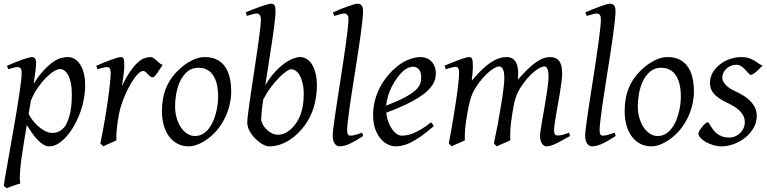

<svg xmlns="http://www.w3.org/2000/svg" viewBox="-23 -762 4101 1026"><path d="M297.9 -393.1Q284.7 -393.1 264.6 -380.9Q244.6 -368.7 222.7 -346.4Q200.7 -324.2 179.2 -293.2Q157.7 -262.2 142.1 -224.6L129.9 -153.3Q137.2 -138.7 150.4 -120.8Q163.6 -103 180.7 -87.6Q197.8 -72.3 217.3 -62Q236.8 -51.8 256.8 -51.8Q283.2 -51.8 303.5 -66.2Q323.7 -80.6 335 -106.9Q343.8 -126 349.1 -146.7Q354.5 -167.5 356.9 -187.7Q359.4 -208 360.1 -226.6Q360.8 -245.1 360.8 -259.8Q360.8 -293.9 355.5 -319.1Q350.1 -344.2 341.1 -360.6Q332 -377 320.8 -385Q309.6 -393.1 297.9 -393.1ZM169.9 -424.8Q169.9 -410.2 166.7 -383.8Q163.6 -357.4 156.7 -314.5Q188 -362.8 215.3 -391.1Q242.7 -419.4 265.4 -434.1Q288.1 -448.7 306.6 -452.9Q325.2 -457 339.8 -457Q358.9 -457 375.5 -447.3Q392.1 -437.5 404.8 -418.2Q417.5 -398.9 424.8 -370.8Q432.1 -342.8 432.1 -306.2Q432.1 -257.3 418.5 -202.6Q404.8 -147.9 374 -91.8Q362.8 -72.3 348.4 -52.5Q334 -32.7 316.9 -16.6Q299.8 -0.5 280.5 9.8Q261.2 20 240.2 20Q223.6 20 207.8 10Q191.9 0 176.5 -16.1Q161.1 -32.2 147 -52.7Q132.8 -73.2 120.1 -93.8L105 -2.9Q88.4 97.7 84.5 151.1Q80.6 204.6 85.9 218.3Q78.6 220.2 68.8 223.4Q59.1 226.6 48.6 230.2Q38.1 233.9 28.6 237.5Q19 241.2 12.7 244.1L-2.9 230Q-1 215.8 4.2 186Q9.3 156.2 16.4 116.2Q23.4 76.2 31.7 28.8Q40 -18.6 48.6 -67.4Q57.1 -116.2 65.2 -164.1Q73.2 -211.9 79.3 -252.7Q85.4 -293.5 89.1 -324.5Q92.8 -355.5 92.8 -371.1Q92.8 -382.3 90.8 -388.9Q88.9 -395.5 85.4 -398.7Q82 -401.9 78.1 -402.8Q74.2 -403.8 69.8 -403.8Q65.4 -403.8 57.4 -402.1Q49.3 -400.4 41 -397.9Q31.7 -395.5 21 -392.1L14.2 -410.2Q34.7 -419.4 55.7 -428Q76.7 -436.5 95 -442.9Q113.3 -449.2 127.2 -453.1Q141.1 -457 147 -457Q156.7 -457 163.3 -450.4Q169.9 -443.8 169.9 -424.8Z M846.2 -415Q840.3 -407.2 833.3 -396Q826.2 -384.8 819.1 -374.3Q812 -363.8 805.7 -356.4Q799.3 -349.1 794.4 -349.1Q785.2 -349.1 778.6 -354.5Q772 -359.9 766.4 -366Q760.7 -372.1 755.1 -377.4Q749.5 -382.8 742.2 -382.8Q729.5 -382.8 712.6 -365.5Q695.8 -348.1 679 -320.1Q662.1 -292 646.7 -257.1Q631.3 -222.2 621.1 -187Q615.7 -168.5 611.6 -146.2Q607.4 -124 604.2 -100.6Q601.1 -77.1 599.6 -54.4Q598.1 -31.7 599.1 -12.2Q592.8 -8.8 583.3 -4.6Q573.7 -0.5 563.7 3.9Q553.7 8.3 544.4 12.5Q535.2 16.6 529.3 20L513.2 4.9Q520.5 -29.8 527.3 -66.9Q534.2 -104 540.3 -140.9Q546.4 -177.7 551.5 -212.9Q556.6 -248 560.3 -278.3Q564 -308.6 566.2 -332.5Q568.4 -356.4 568.4 -371.1Q568.4 -382.3 566.7 -388.9Q564.9 -395.5 562.3 -398.7Q559.6 -401.9 555.9 -402.8Q552.2 -403.8 548.3 -403.8Q543.5 -403.8 535.2 -402.1Q526.9 -400.4 518.6 -397.9Q508.8 -395.5 498 -392.1L491.2 -410.2Q511.7 -419.4 532.5 -428Q553.2 -436.5 571.3 -442.9Q589.4 -449.2 602.8 -453.1Q616.2 -457 622.1 -457Q628.9 -457 632.8 -454.6Q636.7 -452.1 638.4 -446Q640.1 -439.9 640.6 -429Q641.1 -418 641.1 -400.9Q641.1 -395.5 639.6 -382.8Q638.2 -370.1 636.2 -355.2Q634.3 -340.3 632.1 -325.7Q629.9 -311 628.4 -301.8Q651.9 -350.1 672.9 -380.4Q693.8 -410.6 712.6 -427.7Q731.4 -444.8 748.5 -450.9Q765.6 -457 781.2 -457Q790 -457 797.1 -452.1Q804.2 -447.3 811.5 -440.4Q818.8 -433.6 827.1 -426.5Q835.4 -419.4 846.2 -415Z M1142.6 -246.1Q1142.6 -320.8 1115.2 -360.4Q1087.9 -399.9 1037.6 -399.9Q1002.4 -399.9 978.5 -379.6Q954.6 -359.4 939.9 -328.6Q925.3 -297.9 918.9 -262Q912.6 -226.1 912.6 -194.8Q912.6 -162.1 920.7 -133.1Q928.7 -104 943.1 -82.3Q957.5 -60.5 976.8 -47.9Q996.1 -35.2 1018.6 -35.2Q1041 -35.2 1058.8 -45.2Q1076.7 -55.2 1090.6 -72Q1104.5 -88.9 1114.3 -110.6Q1124 -132.3 1130.4 -155.8Q1136.7 -179.2 1139.6 -202.6Q1142.6 -226.1 1142.6 -246.1ZM1212.4 -272.9Q1212.4 -240.2 1205.1 -206.8Q1197.8 -173.3 1183.6 -141.8Q1169.4 -110.4 1148.7 -81.8Q1127.9 -53.2 1100.6 -30.8Q1087.9 -20.5 1073.7 -11.2Q1059.6 -2 1044.9 5.1Q1030.3 12.2 1015.1 16.1Q1000 20 985.4 20Q951.2 20 924.6 5.6Q897.9 -8.8 879.6 -33.9Q861.3 -59.1 851.8 -93.5Q842.3 -127.9 842.3 -168Q842.3 -203.1 848.1 -235.6Q854 -268.1 867.2 -298.3Q880.4 -328.6 902.3 -356.4Q924.3 -384.3 956.5 -410.2Q981.4 -429.7 1011.2 -443.4Q1041 -457 1071.3 -457Q1109.4 -457 1136.2 -443.4Q1163.1 -429.7 1179.9 -405.3Q1196.8 -380.9 1204.6 -347.2Q1212.4 -313.5 1212.4 -272.9Z M1533.2 -392.1Q1523.9 -392.1 1506.3 -380.1Q1488.8 -368.2 1467.5 -346.4Q1446.3 -324.7 1424.1 -295.2Q1401.9 -265.6 1383.8 -230.5Q1378.4 -195.3 1375.7 -167.7Q1373 -140.1 1373 -125Q1373 -112.3 1380.6 -97.7Q1388.2 -83 1400.9 -70.6Q1413.6 -58.1 1429.4 -50Q1445.3 -42 1462.4 -42Q1480 -42 1495.1 -48.3Q1510.3 -54.7 1523.2 -64.7Q1536.1 -74.7 1546.4 -87.2Q1556.6 -99.6 1564.5 -111.8Q1575.7 -129.4 1582.5 -148.4Q1589.4 -167.5 1593.3 -186.5Q1597.2 -205.6 1598.6 -223.9Q1600.1 -242.2 1600.1 -258.8Q1600.1 -292.5 1594 -317.6Q1587.9 -342.8 1578.4 -359.4Q1568.8 -376 1556.9 -384Q1544.9 -392.1 1533.2 -392.1ZM1670.4 -297.9Q1669.4 -246.1 1655 -193.6Q1640.6 -141.1 1605.5 -91.8Q1588.9 -69.8 1568.6 -49.6Q1548.3 -29.3 1524.4 -13.9Q1500.5 1.5 1473.1 10.7Q1445.8 20 1415 20Q1404.8 20 1392.3 14.9Q1379.9 9.8 1366.9 0.5Q1354 -8.8 1341.6 -21Q1329.1 -33.2 1319.6 -47.1Q1310.1 -61 1304.2 -76.2Q1298.3 -91.3 1298.3 -106Q1298.3 -118.7 1301.5 -146Q1304.7 -173.3 1309.8 -210Q1314.9 -246.6 1321.5 -289.6Q1328.1 -332.5 1334.7 -377.2Q1341.3 -421.9 1347.9 -465.6Q1354.5 -509.3 1359.6 -546.9Q1364.7 -584.5 1367.9 -613.3Q1371.1 -642.1 1371.1 -657.2Q1371.1 -668.5 1368.7 -675Q1366.2 -681.6 1362.3 -684.8Q1358.4 -688 1354 -689Q1349.6 -689.9 1345.2 -689.9Q1340.8 -689.9 1332.8 -687.7Q1324.7 -685.5 1316.4 -683.1Q1307.1 -680.2 1296.4 -676.8L1290 -695.8Q1310.5 -705.1 1332 -713.4Q1353.5 -721.7 1372.3 -728Q1391.1 -734.4 1405.3 -738.3Q1419.4 -742.2 1425.3 -742.2Q1439 -742.2 1444.1 -733.4Q1449.2 -724.6 1449.2 -702.1Q1449.2 -687 1446.8 -662.4Q1444.3 -637.7 1440.2 -606.2Q1436 -574.7 1430.4 -537.8Q1424.8 -501 1418.7 -461.9Q1412.6 -422.9 1406.5 -383.1Q1400.4 -343.3 1394.5 -306.2Q1419.4 -348.1 1446 -377Q1472.7 -405.8 1497.6 -423.6Q1522.5 -441.4 1544.2 -449.2Q1565.9 -457 1581.1 -457Q1600.1 -457 1616.7 -446.5Q1633.3 -436 1645.3 -416Q1657.2 -396 1664.1 -366.2Q1670.9 -336.4 1670.4 -297.9Z M1918 -35.2Q1894 -20 1875.7 -9.5Q1857.4 1 1842.5 7.6Q1827.6 14.2 1814.9 17.1Q1802.2 20 1790 20Q1776.4 20 1765.6 5.4Q1754.9 -9.3 1754.9 -38.1Q1754.9 -50.3 1758.5 -79.6Q1762.2 -108.9 1768.1 -149.4Q1773.9 -189.9 1781.5 -238.5Q1789.1 -287.1 1796.9 -337.9Q1804.7 -388.7 1812.3 -438.5Q1819.8 -488.3 1825.7 -531.2Q1831.5 -574.2 1835.2 -607.2Q1838.9 -640.1 1838.9 -657.2Q1838.9 -668.5 1836.7 -675Q1834.5 -681.6 1831.1 -684.8Q1827.6 -688 1823 -689Q1818.4 -689.9 1814 -689.9Q1810.1 -689.9 1801.5 -687.7Q1793 -685.5 1784.7 -683.1Q1774.9 -680.2 1763.2 -676.8L1755.9 -695.8Q1776.4 -705.1 1797.1 -713.4Q1817.9 -721.7 1835.7 -728Q1853.5 -734.4 1867.2 -738.3Q1880.9 -742.2 1887.2 -742.2Q1900.9 -742.2 1908.9 -733.4Q1917 -724.6 1917 -702.1Q1917 -683.1 1913.3 -649.4Q1909.7 -615.7 1903.8 -572.5Q1897.9 -529.3 1890.1 -479.7Q1882.3 -430.2 1874.5 -379.4Q1866.7 -328.6 1858.9 -279.5Q1851.1 -230.5 1845.2 -188.5Q1839.4 -146.5 1835.7 -114.5Q1832 -82.5 1832 -65.9Q1832 -49.3 1836.7 -43.2Q1841.3 -37.1 1849.1 -37.1Q1860.4 -37.1 1875.2 -41Q1890.1 -44.9 1912.1 -53.2Z M2130.9 -381.8Q2114.7 -367.2 2099.4 -346.2Q2084 -325.2 2071.5 -300.8Q2059.1 -276.4 2050.8 -249.8Q2042.5 -223.1 2040.5 -197.3Q2104.5 -222.2 2141.8 -242.4Q2179.2 -262.7 2198.2 -280.8Q2217.3 -298.8 2222.7 -315.4Q2228 -332 2228 -349.1Q2228 -364.3 2224.1 -375.2Q2220.2 -386.2 2213.9 -392.8Q2207.5 -399.4 2199.5 -402.6Q2191.4 -405.8 2183.1 -405.8Q2175.3 -405.8 2160.2 -400.1Q2145 -394.5 2130.9 -381.8ZM2306.2 -371.1Q2306.2 -357.4 2303 -342.3Q2299.8 -327.1 2289.8 -311Q2279.8 -294.9 2262 -277.3Q2244.1 -259.8 2214.6 -241Q2185.1 -222.2 2142.6 -201.9Q2100.1 -181.6 2041 -159.7Q2043.9 -132.3 2052.5 -109.9Q2061 -87.4 2072.5 -71.3Q2084 -55.2 2097.4 -46.1Q2110.8 -37.1 2124 -37.1Q2134.3 -37.1 2148.9 -39.3Q2163.6 -41.5 2182.9 -48.8Q2202.1 -56.2 2226.3 -70.3Q2250.5 -84.5 2279.8 -107.9Q2285.2 -105 2289.3 -98.4Q2293.5 -91.8 2294.9 -87.9Q2254.9 -53.2 2224.1 -32Q2193.4 -10.7 2169.2 0.7Q2145 12.2 2125.7 16.1Q2106.4 20 2088.9 20Q2072.8 20 2052.2 11Q2031.7 2 2013.7 -17.8Q1995.6 -37.6 1983.2 -69.6Q1970.7 -101.6 1970.7 -147.9Q1970.7 -186 1980 -222.9Q1989.3 -259.8 2006.6 -293.7Q2023.9 -327.6 2049.3 -357.9Q2074.7 -388.2 2106.9 -413.1Q2118.2 -421.9 2132.3 -429.9Q2146.5 -438 2161.9 -444.1Q2177.2 -450.2 2193.1 -453.6Q2209 -457 2224.1 -457Q2245.1 -457 2260.5 -449.5Q2275.9 -441.9 2286.1 -429.7Q2296.4 -417.5 2301.3 -402.1Q2306.2 -386.7 2306.2 -371.1Z M3022.9 -35.2Q2977.5 -8.8 2947.8 5.6Q2918 20 2897 20Q2882.8 20 2872.8 4.6Q2862.8 -10.7 2862.8 -37.1Q2862.8 -45.9 2866.2 -67.9Q2869.6 -89.8 2874.5 -119.4Q2879.4 -148.9 2885.5 -182.6Q2891.6 -216.3 2896.5 -248.3Q2901.4 -280.3 2904.8 -307.6Q2908.2 -335 2908.2 -351.1Q2908.2 -381.3 2902.1 -394.3Q2896 -407.2 2887.2 -407.2Q2877.9 -407.2 2863.8 -400.6Q2849.6 -394 2832.5 -380.1Q2815.4 -366.2 2796.1 -344.5Q2776.9 -322.8 2757.8 -293Q2747.1 -275.9 2740 -259.3Q2732.9 -242.7 2728.3 -224.9Q2723.6 -207 2720.2 -187.3Q2716.8 -167.5 2712.9 -144Q2706.1 -99.6 2704.3 -67.9Q2702.6 -36.1 2704.1 -12.2Q2697.3 -8.8 2687.5 -4.6Q2677.7 -0.5 2667.5 3.9Q2657.2 8.3 2647.7 12.5Q2638.2 16.6 2631.8 20L2616.2 4.9Q2627 -44.9 2637 -98.6Q2647 -152.3 2654.8 -200.4Q2662.6 -248.5 2667.2 -286.1Q2671.9 -323.7 2671.9 -341.8Q2671.9 -378.9 2664.3 -393.1Q2656.7 -407.2 2643.1 -407.2Q2636.7 -407.2 2623.5 -400.9Q2610.4 -394.5 2593.3 -380.6Q2576.2 -366.7 2556.9 -345.2Q2537.6 -323.7 2519 -293.9Q2508.8 -278.3 2501.7 -261.7Q2494.6 -245.1 2489.5 -226.8Q2484.4 -208.5 2480.2 -188Q2476.1 -167.5 2472.2 -144Q2464.4 -99.6 2462.2 -67.6Q2460 -35.6 2460.9 -12.2Q2454.6 -8.8 2445.1 -4.6Q2435.5 -0.5 2425.5 3.9Q2415.5 8.3 2406.2 12.5Q2397 16.6 2391.1 20L2375 4.9Q2381.8 -29.3 2388.4 -66.7Q2395 -104 2401.1 -141.1Q2407.2 -178.2 2412.6 -213.6Q2418 -249 2421.9 -279.3Q2425.8 -309.6 2428 -333.3Q2430.2 -356.9 2430.2 -371.1Q2430.2 -382.3 2428.7 -388.9Q2427.2 -395.5 2424.6 -399.2Q2421.9 -402.8 2418.5 -403.8Q2415 -404.8 2411.1 -404.8Q2406.2 -404.8 2397.7 -402.8Q2389.2 -400.9 2380.4 -398.4Q2370.1 -395.5 2358.9 -392.1L2353 -411.1Q2373.5 -419.9 2394 -428.2Q2414.6 -436.5 2432.1 -442.9Q2449.7 -449.2 2462.9 -453.1Q2476.1 -457 2481.9 -457Q2489.3 -457 2493.7 -454.6Q2498 -452.1 2500.2 -446Q2502.4 -439.9 2503.2 -429Q2503.9 -418 2503.9 -400.9Q2503.9 -395.5 2503.2 -387.5Q2502.4 -379.4 2501.7 -369.9Q2501 -360.4 2499.8 -350.1Q2498.5 -339.8 2498 -331.1Q2526.9 -365.2 2552 -389.4Q2577.1 -413.6 2599.9 -428.5Q2622.6 -443.4 2643.3 -450.2Q2664.1 -457 2684.1 -457Q2702.1 -457 2714.4 -449.7Q2726.6 -442.4 2733.4 -430.2Q2740.2 -418 2743.2 -402.6Q2746.1 -387.2 2746.1 -371.1Q2746.1 -361.8 2745.6 -354.2Q2745.1 -346.7 2744.1 -335.9Q2772.5 -368.7 2796.4 -391.6Q2820.3 -414.6 2841.1 -429.2Q2861.8 -443.8 2880.6 -450.4Q2899.4 -457 2918 -457Q2932.1 -457 2943.8 -452.4Q2955.6 -447.8 2963.9 -437.5Q2972.2 -427.2 2976.6 -410.9Q2981 -394.5 2981 -371.1Q2981 -352.5 2977.8 -326.4Q2974.6 -300.3 2969.7 -271Q2964.8 -241.7 2959.5 -210.9Q2954.1 -180.2 2949.2 -152.6Q2944.3 -125 2941.2 -102.3Q2938 -79.6 2938 -65.9Q2938 -49.3 2942.9 -43.7Q2947.8 -38.1 2956.1 -38.1Q2970.2 -38.1 2984.1 -41.7Q2998 -45.4 3018.1 -53.2Z M3267.1 -35.2Q3243.2 -20 3224.9 -9.5Q3206.5 1 3191.7 7.6Q3176.8 14.2 3164.1 17.1Q3151.4 20 3139.2 20Q3125.5 20 3114.7 5.4Q3104 -9.3 3104 -38.1Q3104 -50.3 3107.7 -79.6Q3111.3 -108.9 3117.2 -149.4Q3123 -189.9 3130.6 -238.5Q3138.2 -287.1 3146 -337.9Q3153.8 -388.7 3161.4 -438.5Q3168.9 -488.3 3174.8 -531.2Q3180.7 -574.2 3184.3 -607.2Q3188 -640.1 3188 -657.2Q3188 -668.5 3185.8 -675Q3183.6 -681.6 3180.2 -684.8Q3176.8 -688 3172.1 -689Q3167.5 -689.9 3163.1 -689.9Q3159.2 -689.9 3150.6 -687.7Q3142.1 -685.5 3133.8 -683.1Q3124 -680.2 3112.3 -676.8L3105 -695.8Q3125.5 -705.1 3146.2 -713.4Q3167 -721.7 3184.8 -728Q3202.6 -734.4 3216.3 -738.3Q3230 -742.2 3236.3 -742.2Q3250 -742.2 3258.1 -733.4Q3266.1 -724.6 3266.1 -702.1Q3266.1 -683.1 3262.5 -649.4Q3258.8 -615.7 3252.9 -572.5Q3247.1 -529.3 3239.3 -479.7Q3231.4 -430.2 3223.6 -379.4Q3215.8 -328.6 3208 -279.5Q3200.2 -230.5 3194.3 -188.5Q3188.5 -146.5 3184.8 -114.5Q3181.2 -82.5 3181.2 -65.9Q3181.2 -49.3 3185.8 -43.2Q3190.4 -37.1 3198.2 -37.1Q3209.5 -37.1 3224.4 -41Q3239.3 -44.9 3261.2 -53.2Z M3615.2 -246.1Q3615.2 -320.8 3587.9 -360.4Q3560.5 -399.9 3510.3 -399.9Q3475.1 -399.9 3451.2 -379.6Q3427.2 -359.4 3412.6 -328.6Q3397.9 -297.9 3391.6 -262Q3385.3 -226.1 3385.3 -194.8Q3385.3 -162.1 3393.3 -133.1Q3401.4 -104 3415.8 -82.3Q3430.2 -60.5 3449.5 -47.9Q3468.8 -35.2 3491.2 -35.2Q3513.7 -35.2 3531.5 -45.2Q3549.3 -55.2 3563.2 -72Q3577.1 -88.9 3586.9 -110.6Q3596.7 -132.3 3603 -155.8Q3609.4 -179.2 3612.3 -202.6Q3615.2 -226.1 3615.2 -246.1ZM3685.1 -272.9Q3685.1 -240.2 3677.7 -206.8Q3670.4 -173.3 3656.2 -141.8Q3642.1 -110.4 3621.3 -81.8Q3600.6 -53.2 3573.2 -30.8Q3560.5 -20.5 3546.4 -11.2Q3532.2 -2 3517.6 5.1Q3502.9 12.2 3487.8 16.1Q3472.7 20 3458 20Q3423.8 20 3397.2 5.6Q3370.6 -8.8 3352.3 -33.9Q3334 -59.1 3324.5 -93.5Q3314.9 -127.9 3314.9 -168Q3314.9 -203.1 3320.8 -235.6Q3326.7 -268.1 3339.8 -298.3Q3353 -328.6 3375 -356.4Q3397 -384.3 3429.2 -410.2Q3454.1 -429.7 3483.9 -443.4Q3513.7 -457 3543.9 -457Q3582 -457 3608.9 -443.4Q3635.7 -429.7 3652.6 -405.3Q3669.4 -380.9 3677.2 -347.2Q3685.1 -313.5 3685.1 -272.9Z M4051.8 -412.1Q4042 -400.9 4032.5 -391.8Q4022.9 -382.8 4014.6 -376Q4006.3 -369.1 3999.8 -365.5Q3993.2 -361.8 3989.7 -361.8Q3983.4 -361.8 3976.3 -370.4Q3969.2 -378.9 3960.2 -388.9Q3951.2 -398.9 3939.2 -407.5Q3927.2 -416 3911.1 -416Q3897.5 -416 3884.3 -410.9Q3871.1 -405.8 3860.6 -396.7Q3850.1 -387.7 3843.5 -374.8Q3836.9 -361.8 3836.9 -346.2Q3836.9 -329.1 3853.3 -310.1Q3869.6 -291 3909.2 -272.9Q3929.2 -263.7 3949.2 -251.5Q3969.2 -239.3 3985.1 -223.4Q4001 -207.5 4011 -187.3Q4021 -167 4021 -141.1Q4021 -107.4 4003.7 -77.9Q3986.3 -48.3 3959.2 -26.6Q3932.1 -4.9 3898.9 7.6Q3865.7 20 3834 20Q3811 20 3788.6 13.4Q3766.1 6.8 3748.5 -3.4Q3731 -13.7 3720 -25.6Q3709 -37.6 3709 -47.9Q3709 -53.2 3714.8 -63.5Q3720.7 -73.7 3728.8 -83.7Q3736.8 -93.8 3745.1 -101.3Q3753.4 -108.9 3758.8 -108.9Q3762.2 -108.9 3765.9 -102.8Q3769.5 -96.7 3775.1 -87.6Q3780.8 -78.6 3788.6 -67.9Q3796.4 -57.1 3808.1 -48.1Q3819.8 -39.1 3835.7 -33Q3851.6 -26.9 3873 -26.9Q3890.1 -26.9 3905.5 -33.4Q3920.9 -40 3932.4 -51Q3943.8 -62 3950.4 -76.9Q3957 -91.8 3957 -108.9Q3957 -127.9 3949.2 -143.3Q3941.4 -158.7 3928.5 -171.1Q3915.5 -183.6 3898.4 -193.8Q3881.3 -204.1 3862.8 -212.9Q3836.9 -225.1 3819.3 -237.3Q3801.8 -249.5 3791 -262.2Q3780.3 -274.9 3775.6 -289.1Q3771 -303.2 3771 -318.8Q3771 -349.6 3786.1 -375Q3801.3 -400.4 3825.2 -418.7Q3849.1 -437 3878.7 -447Q3908.2 -457 3937 -457Q3961.9 -457 3979 -451.2Q3996.1 -445.3 4009 -437.5Q4022 -429.7 4031.7 -422.4Q4041.5 -415 4051.8 -412.1Z"/></svg>

Font: Gentium Plus CyrE
Style: Italic
Weight: 400
Italic angle: -8°
Designer: J. Victor Gaultney, Annie Olsen, Iska Routamaa, Becca Hirsbrunner
Foundry: SIL International
Version: Version 5.000